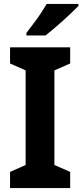

<svg xmlns="http://www.w3.org/2000/svg" viewBox="-20 -954 418 974"><path d="M336 0H31V-82L110 -117V-597L31 -632V-714H336V-632L256 -597V-117L336 -82ZM378 -924Q365 -911 344.5 -891Q324 -871 300 -849.5Q276 -828 252.5 -808Q229 -788 211 -774H114V-787Q130 -809 149.5 -834Q169 -859 186.5 -885.5Q204 -912 217 -934H378Z"/></svg>

Font: Noto Sans SemiCondensed
Style: Regular
Weight: 400
Width: 4
Version: Version 2.013